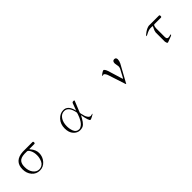

<svg xmlns="http://www.w3.org/2000/svg" viewBox="403 -1802 3195 3195"><g transform="rotate(-45 2000.0 -205.0)"><path d="M466 14Q380 14 326 -49.5Q272 -113 272 -206Q272 -397 483 -410H708Q726 -410 726 -392V-384Q726 -365 708 -365H599Q583 -365 601 -347Q661 -278 661 -202Q661 -116 604 -51Q547 14 466 14ZM324 -205Q324 -119 366.5 -63.5Q409 -8 468 -8Q508 -8 538 -27.5Q568 -47 582.5 -78.5Q597 -110 603.5 -140Q610 -170 610 -200Q610 -268 585.5 -316.5Q561 -365 536 -365H477Q431 -363 399.5 -350.5Q368 -338 352 -315.5Q336 -293 330 -267Q324 -241 324 -205Z M1749 -39Q1749 -30 1708.5 -9Q1668 12 1655 12Q1628 12 1598 -156Q1599 -155 1571 -106Q1552 -74 1539.5 -56Q1527 -38 1508 -20Q1489 -2 1465 5.5Q1441 13 1410 13Q1347 13 1298 -41Q1249 -95 1249 -191Q1249 -293 1310 -358.5Q1371 -424 1449 -424Q1554 -424 1590 -280Q1593 -266 1595 -267L1640 -389Q1648 -411 1667 -411H1681Q1700 -411 1691 -392L1613 -200Q1611 -192 1613 -181L1632 -108Q1638 -86 1658 -58.5Q1678 -31 1707 -31Q1714 -31 1731.5 -36.5Q1749 -42 1749 -39ZM1300 -192Q1300 -162 1305 -133Q1310 -104 1321 -74.5Q1332 -45 1355 -27.5Q1378 -10 1409 -10Q1439 -10 1468 -31.5Q1497 -53 1516.5 -84Q1536 -115 1551 -148.5Q1566 -182 1573 -205.5Q1580 -229 1580 -236Q1549 -402 1447 -402Q1382 -402 1341 -342Q1300 -282 1300 -192Z M2647 -424Q2670 -424 2679.5 -411Q2689 -398 2689 -380Q2689 -344 2669 -302L2496 12Q2494 12 2487 -6L2393 -294Q2384 -325 2369 -347Q2354 -369 2338 -369Q2334 -369 2325 -366Q2311 -360 2311 -366Q2311 -376 2344.5 -399Q2378 -422 2393 -422Q2395 -422 2397 -421Q2427 -401 2452 -304L2515 -98Q2520 -82 2530 -101L2589 -212Q2615 -252 2615 -290Q2615 -301 2609 -325.5Q2603 -350 2603 -366Q2603 -424 2647 -424Z M3450 -32V-250Q3456 -290 3474 -322L3485 -344Q3495 -362 3480 -362H3432Q3402 -360 3367.5 -344Q3333 -328 3315.5 -318.5Q3298 -309 3298 -316Q3298 -331 3351 -367Q3404 -403 3448 -410H3684Q3702 -410 3702 -392V-380Q3702 -362 3684 -362H3532Q3509 -362 3504 -293V-83Q3507 -27 3568 -43L3583 -47Q3606 -54 3606 -46Q3606 -37 3586 -28L3494 7Q3482 13 3473 13Q3464 13 3458 -2.5Q3452 -18 3450 -32Z"/></g></svg>

Font: cwTeXMing
Style: Medium
Weight: 500
Version: Version 1.17